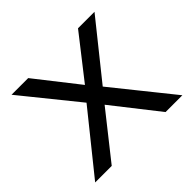

<svg xmlns="http://www.w3.org/2000/svg" viewBox="-126 -649 796 796"><g transform="rotate(-45 272.0 -251.0)"><path d="M16.1 0 241 -279.5V-238.9L28 -502.3H125.7L286.6 -297.3H257.5L417.8 -502.3H514.5L304.6 -240.5V-277.3L527.4 0H428.8L256.9 -219H286.6L113.2 0Z"/></g></svg>

Font: Mulish ExtraLight
Style: Regular
Weight: 200
Designer: Vernon Adams
Foundry: Vernon Adams
Version: Version 3.603